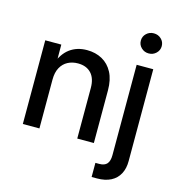

<svg xmlns="http://www.w3.org/2000/svg" viewBox="-133 -855 1078 1173"><g transform="rotate(15 406.0 -269.0)"><path d="M169.4 -308.6V0H64.5V-529.3H166L166.5 -398.4H148.4Q172.9 -469.7 218.3 -503.7Q263.7 -537.6 327.6 -537.6Q381.8 -537.6 423.8 -514.4Q465.8 -491.2 489.7 -445.8Q513.7 -400.4 513.7 -332.5V0H408.7V-319.8Q408.7 -380.4 378.7 -412.6Q348.6 -444.8 294.9 -444.8Q259.3 -444.8 231 -429.9Q202.6 -415 186 -384.8Q169.4 -354.5 169.4 -308.6ZM642.6 -529.3H747.6V50.3Q748 98.1 729.5 132.8Q710.9 167.5 675.3 185.8Q639.6 204.1 587.9 204.1H554.2V114.7H578.1Q612.3 114.7 627.4 96.9Q642.6 79.1 642.6 42.5ZM694.8 -615.2Q667.5 -615.2 648.2 -633.8Q628.9 -652.3 628.9 -678.7Q628.9 -705.6 648.2 -723.9Q667.5 -742.2 694.8 -742.2Q722.7 -742.2 741.9 -723.9Q761.2 -705.6 761.2 -678.7Q761.2 -652.3 741.9 -633.8Q722.7 -615.2 694.8 -615.2Z"/></g></svg>

Font: Inter 24pt Medium
Style: Regular
Weight: 500
Designer: Rasmus Andersson
Foundry: rsms
Version: Version 4.001;git-66647c0bb